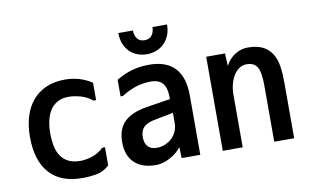

<svg xmlns="http://www.w3.org/2000/svg" viewBox="-75 -880 1650 1025"><g transform="rotate(-10 750.0 -367.5)"><path d="M442 -144V-46Q412 -17 374 -10Q336 -3 295 -3Q178 -3 117.5 -71Q57 -139 57 -267Q57 -328 72 -377.5Q87 -427 117 -462.5Q147 -498 191 -517.5Q235 -537 294 -537Q375 -537 439 -494V-400H425Q397 -423 362.5 -433Q328 -443 297 -443Q261 -443 236 -429Q211 -415 196 -391Q181 -367 174 -335.5Q167 -304 167 -268Q167 -230 173.5 -198Q180 -166 196 -143Q212 -120 237.5 -107.5Q263 -95 301 -95Q332 -95 366 -106.5Q400 -118 427 -144Z M831 -262 733 -243Q691 -236 670.5 -217Q650 -198 650 -161Q650 -129 666 -111Q682 -93 715 -93Q739 -93 760 -102Q781 -111 797 -126Q813 -141 822 -162Q831 -183 831 -207ZM571 -397V-487Q615 -513 657 -525Q699 -537 750 -537Q842 -537 889 -487Q936 -437 936 -338V-16H835L833 -76Q822 -61 806.5 -48Q791 -35 772.5 -25Q754 -15 734 -9Q714 -3 695 -3Q619 -3 578 -42.5Q537 -82 537 -154Q537 -225 575.5 -263.5Q614 -302 695 -316L828 -337V-345Q828 -399 807 -423Q786 -447 744 -447Q702 -447 663.5 -435Q625 -423 584 -397ZM882 -732Q882 -698 871 -672.5Q860 -647 842 -629.5Q824 -612 800 -603Q776 -594 750 -594Q723 -594 699 -603Q675 -612 657 -629.5Q639 -647 628.5 -672.5Q618 -698 618 -732H697Q697 -706 710 -688Q723 -670 750 -670Q777 -670 790 -688Q803 -706 803 -732Z M1445 -16H1337V-321Q1337 -392 1320.5 -420.5Q1304 -449 1263 -449Q1242 -449 1224.5 -438Q1207 -427 1194 -407Q1181 -387 1173.5 -359.5Q1166 -332 1166 -299V-16H1058V-526H1160L1163 -458Q1185 -498 1217.5 -517Q1250 -536 1283 -536Q1334 -536 1365.5 -520Q1397 -504 1415 -475Q1433 -446 1439 -406.5Q1445 -367 1445 -319Z"/></g></svg>

Font: D2Coding ligature
Style: Bold
Weight: 700
Monospace: yes
Designer: Yong-Rak Park; Jeong-Hwan Yoon; Sang-Min Lee;
Foundry: NHN Corporation
Version: Version 1.3.2; Build 20180524